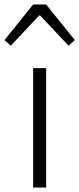

<svg xmlns="http://www.w3.org/2000/svg" viewBox="-48 -837 354 857"><path d="M100 -533H158V0H100ZM100 -817H158L286 -658L258 -633L131 -768H127L0 -633L-28 -658Z"/></svg>

Font: Kinto Sans Light
Style: Regular
Weight: 300
Designer: Authors: Ryoko NISHIZUKA  (kana & ideographs); Paul D. Hunt (Latin, Greek & Cyrillic); Wenlong ZHANG  (bopomofo); Sandol
Foundry: Adobe Systems Incorporated, ookami Inc.
Version: Version 0.001